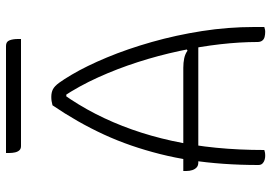

<svg xmlns="http://www.w3.org/2000/svg" viewBox="-152 -749 904 640"><g transform="rotate(-90 300.0 -429.0)"><path d="M50 -270H394Q411 -270 425.5 -267Q440 -264 451 -256L473 -268V-220H78Q68 -220 62 -225.5Q56 -231 53 -240Q50 -249 50 -260ZM120 0Q117 1 112.5 2Q108 3 100 3Q94 3 87 1Q80 -1 75 -6Q70 -11 70 -20Q70 -80 74 -136.5Q78 -193 86 -245.5Q94 -298 106.5 -347.5Q119 -397 135 -443.5Q151 -490 171.5 -534.5Q192 -579 216.5 -622Q241 -665 269 -706Q277 -708 283 -709Q289 -710 297 -710Q312 -710 322.5 -704.5Q333 -699 344 -684Q355 -669 371 -642Q400 -593 428.5 -524.5Q457 -456 480 -375Q503 -294 516.5 -207.5Q530 -121 530 -34Q530 -23 530 -15.5Q530 -8 530 0Q526 1 522.5 2Q519 3 514 3Q505 3 497 1Q489 -1 484.5 -7Q480 -13 480 -23Q480 -81 472.5 -147Q465 -213 450 -283Q435 -353 413 -421.5Q391 -490 362 -554Q333 -618 297 -672L316 -660H287L307 -672Q270 -620 240.5 -562.5Q211 -505 188.5 -441.5Q166 -378 150.5 -307.5Q135 -237 127.5 -160.5Q120 -84 120 0ZM110 -861H467Q481 -861 485.5 -849.5Q490 -838 490 -821Q490 -819 490 -816Q490 -813 490 -811H133Q124 -811 119 -816.5Q114 -822 112 -831Q110 -840 110 -851Q110 -853 110 -856Q110 -859 110 -861Z"/></g></svg>

Font: Recursive Monospace Casual Light
Style: Regular
Weight: 300
Version: Version 1.047